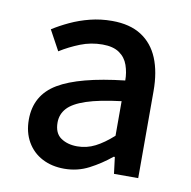

<svg xmlns="http://www.w3.org/2000/svg" viewBox="-64 -565 638 640"><g transform="rotate(10 255.0 -244.5)"><path d="M193 12Q151 12 118.5 -5Q86 -22 67.5 -54Q49 -86 49 -129Q49 -212 119.5 -254Q190 -296 343 -313Q343 -340 334.5 -364.5Q326 -389 305 -403.5Q284 -418 248 -418Q209 -418 173.5 -404Q138 -390 106 -370L69 -438Q94 -454 125 -468.5Q156 -483 191.5 -492Q227 -501 266 -501Q326 -501 365 -476Q404 -451 423 -405Q442 -359 442 -294V0H360L353 -56H349Q315 -28 276.5 -8Q238 12 193 12ZM223 -69Q255 -69 283.5 -83.5Q312 -98 343 -126V-243Q269 -234 225.5 -219.5Q182 -205 163.5 -184.5Q145 -164 145 -136Q145 -100 167.5 -84.5Q190 -69 223 -69Z"/></g></svg>

Font: Source Sans 3 Medium
Style: Regular
Weight: 500
Designer: Paul D. Hunt
Foundry: Adobe
Version: Version 3.052;hotconv 1.1.0;makeotfexe 2.6.0